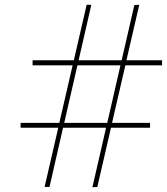

<svg xmlns="http://www.w3.org/2000/svg" viewBox="-20 -775 696 801"><path d="M66 -262.5H227.5L283 -502.5H116V-523.5H288L341.5 -755H361L308 -523.5H487.5L540.5 -754L561 -755L507.5 -523.5H656V-502.5H503L447.5 -262.5H606V-242H443L386 5L365.5 6L422.5 -242H243L186.5 5H166L223 -242H66ZM248 -262.5H427.5L482.5 -502.5H303Z"/></svg>

Font: Bodoni* 11pt Medium
Style: Italic
Weight: 500
Italic angle: -13°
Version: Version 2.3